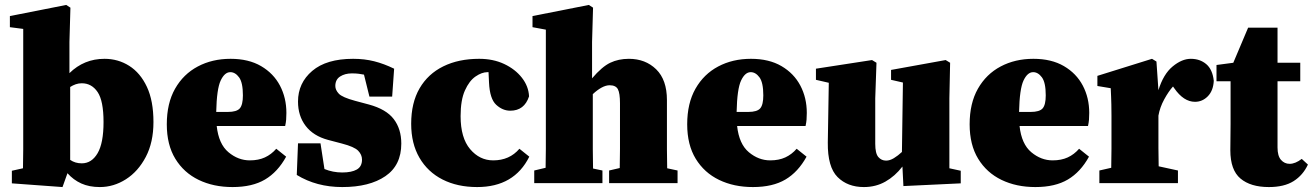

<svg xmlns="http://www.w3.org/2000/svg" viewBox="-20 -741 5313 777"><path d="M28 1V-50L73 -60Q74 -96 74 -137Q74 -178 74 -209V-624L20 -631V-676L248 -721L265 -710L261 -571V-445Q320 -503 403 -503Q458 -503 503 -474.5Q548 -446 574.5 -389.5Q601 -333 601 -247Q601 -165 570 -106Q539 -47 489.5 -15.5Q440 16 384 16Q341 16 309 1.5Q277 -13 253 -40L233 16ZM311 -404Q298 -404 286.5 -400Q275 -396 264 -389V-94Q284 -80 311 -80Q351 -80 375 -121Q399 -162 399 -247Q399 -333 375 -368.5Q351 -404 311 -404Z M912 -449Q889 -449 873 -415Q857 -381 855 -288H902Q938 -288 950.5 -302.5Q963 -317 963 -355Q963 -407 947.5 -428Q932 -449 912 -449ZM921 16Q844 16 784 -13Q724 -42 689.5 -98.5Q655 -155 655 -238Q655 -323 688.5 -382Q722 -441 780.5 -472Q839 -503 913 -503Q986 -503 1036.5 -473.5Q1087 -444 1113 -394.5Q1139 -345 1139 -284Q1139 -268 1138 -256.5Q1137 -245 1134 -231H857Q865 -158 904.5 -125Q944 -92 991 -92Q1026 -92 1052 -104Q1078 -116 1098 -139L1138 -107Q1104 -45 1052.5 -14.5Q1001 16 921 16Z M1365 16Q1261 16 1181 -33L1186 -161H1277L1293 -57Q1310 -50 1328 -46.5Q1346 -43 1365 -43Q1403 -43 1424 -55Q1445 -67 1445 -95Q1445 -115 1429.5 -131Q1414 -147 1364 -160L1307 -175Q1248 -191 1217 -231.5Q1186 -272 1186 -330Q1186 -405 1243.5 -454Q1301 -503 1409 -503Q1455 -503 1494.5 -493Q1534 -483 1575 -463L1567 -350H1475L1453 -439Q1443 -441 1431.5 -442.5Q1420 -444 1404 -444Q1376 -444 1356.5 -431.5Q1337 -419 1337 -393Q1337 -377 1351 -362Q1365 -347 1417 -333L1473 -318Q1543 -299 1573.5 -259Q1604 -219 1604 -160Q1604 -72 1539.5 -28Q1475 16 1365 16Z M1911 16Q1831 16 1771 -14.5Q1711 -45 1677.5 -102.5Q1644 -160 1644 -240Q1644 -325 1678 -383.5Q1712 -442 1774 -472.5Q1836 -503 1919 -503Q1976 -503 2020.5 -482Q2065 -461 2092 -426.5Q2119 -392 2121 -351Q2102 -293 2045 -293Q2014 -293 1988 -317Q1962 -341 1959 -407L1957 -449H1953Q1930 -449 1904.5 -431.5Q1879 -414 1861.5 -375Q1844 -336 1844 -271Q1844 -183 1882.5 -137.5Q1921 -92 1976 -92Q2042 -92 2082 -139L2122 -107Q2061 16 1911 16Z M2142 0V-51L2188 -62Q2189 -98 2189 -138.5Q2189 -179 2189 -210V-621L2135 -631V-676L2363 -721L2380 -710L2376 -571V-424Q2416 -471 2449.5 -487Q2483 -503 2525 -503Q2592 -503 2635.5 -460.5Q2679 -418 2679 -336V-210Q2679 -178 2679 -137Q2679 -96 2680 -60L2722 -51V0H2445V-51L2488 -61Q2489 -97 2489 -138Q2489 -179 2489 -210V-323Q2489 -364 2480.5 -380Q2472 -396 2447 -396Q2432 -396 2414.5 -386.5Q2397 -377 2379 -360V-210Q2379 -179 2379 -137.5Q2379 -96 2380 -59L2418 -51V0Z M3018 -449Q2995 -449 2979 -415Q2963 -381 2961 -288H3008Q3044 -288 3056.5 -302.5Q3069 -317 3069 -355Q3069 -407 3053.5 -428Q3038 -449 3018 -449ZM3027 16Q2950 16 2890 -13Q2830 -42 2795.5 -98.5Q2761 -155 2761 -238Q2761 -323 2794.5 -382Q2828 -441 2886.5 -472Q2945 -503 3019 -503Q3092 -503 3142.5 -473.5Q3193 -444 3219 -394.5Q3245 -345 3245 -284Q3245 -268 3244 -256.5Q3243 -245 3240 -231H2963Q2971 -158 3010.5 -125Q3050 -92 3097 -92Q3132 -92 3158 -104Q3184 -116 3204 -139L3244 -107Q3210 -45 3158.5 -14.5Q3107 16 3027 16Z M3636 12 3632 -67Q3602 -28 3563 -6Q3524 16 3476 16Q3410 16 3369.5 -24.5Q3329 -65 3330 -164L3334 -406L3282 -418V-463L3509 -498L3527 -487L3522 -343V-159Q3522 -120 3534.5 -105.5Q3547 -91 3566 -91Q3581 -91 3597.5 -101Q3614 -111 3630 -126L3634 -407L3586 -418V-458L3807 -498L3825 -487L3822 -343V-60L3868 -50V1Z M4161 -449Q4138 -449 4122 -415Q4106 -381 4104 -288H4151Q4187 -288 4199.5 -302.5Q4212 -317 4212 -355Q4212 -407 4196.5 -428Q4181 -449 4161 -449ZM4170 16Q4093 16 4033 -13Q3973 -42 3938.5 -98.5Q3904 -155 3904 -238Q3904 -323 3937.5 -382Q3971 -441 4029.5 -472Q4088 -503 4162 -503Q4235 -503 4285.5 -473.5Q4336 -444 4362 -394.5Q4388 -345 4388 -284Q4388 -268 4387 -256.5Q4386 -245 4383 -231H4106Q4114 -158 4153.5 -125Q4193 -92 4240 -92Q4275 -92 4301 -104Q4327 -116 4347 -139L4387 -107Q4353 -45 4301.5 -14.5Q4250 16 4170 16Z M4429 0V-51L4477 -62Q4478 -98 4478 -138.5Q4478 -179 4478 -210V-273Q4478 -301 4477.5 -318Q4477 -335 4476.5 -349.5Q4476 -364 4475 -384L4421 -393V-434L4642 -503L4660 -492L4668 -376Q4688 -441 4725.5 -472Q4763 -503 4799 -503Q4836 -503 4861.5 -481.5Q4887 -460 4892 -414Q4890 -374 4868 -351.5Q4846 -329 4816 -329Q4770 -329 4732 -384L4727 -391Q4709 -371 4691.5 -339Q4674 -307 4668 -273V-210Q4668 -181 4668 -142Q4668 -103 4669 -68L4747 -51V0Z M5115 16Q5041 16 5000 -18.5Q4959 -53 4959 -133Q4959 -162 4959.5 -186.5Q4960 -211 4960 -240V-412H4903V-478L4971 -487L5031 -629H5150V-487H5242V-412H5150V-144Q5150 -110 5164 -94Q5178 -78 5199 -78Q5222 -78 5248 -98L5273 -75Q5253 -32 5215 -8Q5177 16 5115 16Z"/></svg>

Font: Source Serif 4 Black
Style: Regular
Weight: 900
Designer: Frank Grießhammer
Foundry: Adobe
Version: Version 4.005;hotconv 1.1.0;makeotfexe 2.6.0